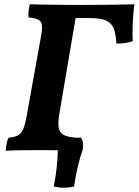

<svg xmlns="http://www.w3.org/2000/svg" viewBox="-20 -699 646 894"><path d="M7 3Q9 -37 20 -58Q46 -60 62 -68Q78 -76 87.5 -97Q97 -118 104 -158L169 -519Q177 -558 175.5 -578.5Q174 -599 159 -607Q144 -615 113 -618Q110 -644 119 -679Q146 -678 188 -677.5Q230 -677 273 -676.5Q316 -676 347 -676Q452 -676 512.5 -677Q573 -678 606 -679Q600 -641 598 -591.5Q596 -542 598 -507Q583 -502 564.5 -499Q546 -496 522 -496Q520 -535 511.5 -561.5Q503 -588 477.5 -601.5Q452 -615 397 -615H332L257 -173Q249 -129 253.5 -104.5Q258 -80 277 -70.5Q296 -61 333 -58Q336 -46 336 -29.5Q336 -13 333 3Q307 1 261 0.5Q215 0 173 0Q129 0 81 0.5Q33 1 7 3ZM230 169Q240 122 245 70Q250 18 249 -31L287 -58H358Q371 -35 365 -2Q353 32 342.5 75.5Q332 119 325 169Q304 175 278 175Q252 175 230 169Z"/></svg>

Font: Vollkorn
Style: Bold Italic
Weight: 700
Italic angle: -11°
Designer: Friedrich Althausen
Foundry: Friedrich Althausen
Version: Version 5.000; ttfautohint (v1.8.3)